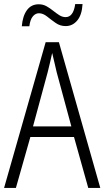

<svg xmlns="http://www.w3.org/2000/svg" viewBox="-20 -922 512 942"><path d="M413 0 343 -250H129L58 0H0L204 -715H269L472 0ZM258 -568Q253 -591 247 -615.5Q241 -640 236 -662Q231 -639 225.5 -615.5Q220 -592 214 -568L142 -302H330ZM87 -793Q91 -843 112 -872Q133 -901 170 -901Q191 -901 208 -891.5Q225 -882 240.5 -869.5Q256 -857 271 -847.5Q286 -838 302 -838Q340 -838 349 -902H385Q382 -849 359 -821.5Q336 -794 302 -794Q275 -794 253 -809.5Q231 -825 211 -841Q191 -857 171 -857Q154 -857 141 -841.5Q128 -826 124 -793Z"/></svg>

Font: Noto Sans Condensed Light
Style: Regular
Weight: 300
Width: 3
Designer: Monotype Design Team
Foundry: Monotype Imaging Inc.
Version: Version 2.013; ttfautohint (v1.8.4.7-5d5b)